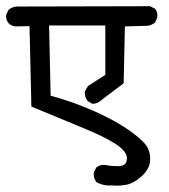

<svg xmlns="http://www.w3.org/2000/svg" viewBox="-23 -577 543 618"><path d="M339 20Q310 22 287 9Q277 -5 279 -22L287 -38Q299 -48 316 -46Q343 -41 363.5 -42.5Q384 -44 385.5 -66Q387 -88 351.5 -112Q316 -136 240 -167Q164 -198 78 -234L72 -493L27 -492Q14 -493 5 -502Q-5 -513 -3 -530L5 -546Q18 -556 33 -556L460 -557L476 -549Q486 -537 483 -520L476 -504Q465 -496 452 -494L379 -492L375 -309L305 -256Q290 -242 274 -243L259 -252Q249 -265 250 -282L260 -300L316 -336V-495H135L140 -269Q214 -249 284 -217.5Q354 -186 398.5 -153.5Q443 -121 453 -100Q463 -79 459.5 -54.5Q456 -30 431.5 -8.5Q407 13 384.5 17.5Q362 22 339 20Z"/></svg>

Font: NaniFont Regular
Style: Regular
Weight: 400
Designer: Nanigashitei
Version: Version 1.036